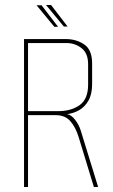

<svg xmlns="http://www.w3.org/2000/svg" viewBox="-20 -747 450 767"><path d="M76 0V-591H242Q285 -591 316.5 -569.5Q348 -548 348 -494V-411Q348 -370 333 -344.5Q318 -319 295.5 -306.5Q273 -294 248 -291Q264 -289 280 -268.5Q296 -248 303 -224L372 0H355L294 -200Q282 -239 261 -263Q240 -287 203 -287H92V0ZM92 -303H213Q264 -303 298 -327Q332 -351 332 -409V-491Q332 -534 306 -554.5Q280 -575 246 -575H92ZM235 -641 164 -727H184L250 -641ZM197 -640 126 -726H146L212 -640Z"/></svg>

Font: Alumni Sans Pinstripe
Style: Regular
Weight: 400
Designer: Robert E. Leuschke
Foundry: Robert E. Leuschke
Version: Version 1.010; ttfautohint (v1.8.4.7-5d5b)